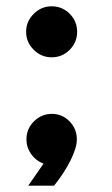

<svg xmlns="http://www.w3.org/2000/svg" viewBox="-20 -520 355 610"><path d="M144 -337.9Q111.3 -337.9 87.2 -361.8Q63 -385.7 63 -418.9Q63 -452.1 87.2 -476.1Q111.3 -500 144 -500Q177.7 -500 201.4 -476.3Q225.1 -452.6 225.1 -418.9Q225.1 -385.7 201.4 -361.8Q177.7 -337.9 144 -337.9ZM118.2 0Q93.8 -9.3 78.9 -30.5Q64 -51.8 64 -77.1Q64 -110.8 87.9 -134.5Q111.8 -158.2 145 -158.2Q177.7 -158.2 200.9 -134.5Q224.1 -110.8 224.1 -77.1Q224.1 -50.3 203.9 -10Q183.6 30.3 151.9 69.8H69.8Z"/></svg>

Font: Oakes Grotesk Bold
Style: Regular
Weight: 700
Designer: Samuel Oakes
Foundry: Samuel Oakes
Version: Version 1.000;PS 001.000;hotconv 1.0.88;makeotf.lib2.5.64775